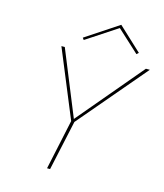

<svg xmlns="http://www.w3.org/2000/svg" viewBox="-124 -945 885 1038"><g transform="rotate(15 318.5 -426.5)"><path d="M422 -834 250 -721 242 -732 425 -853 556 -731 545 -721ZM637 -658 316 -280 255 0H238L298 -280L142 -658H161L309 -295L615 -658Z"/></g></svg>

Font: EauTestInfant Thin
Style: Italic
Weight: 250
Italic angle: -12°
Designer: Christian Thalmann (Catharsis Fonts)
Version: Version 0.001;PS 000.001;hotconv 1.0.88;makeotf.lib2.5.64775